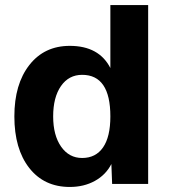

<svg xmlns="http://www.w3.org/2000/svg" viewBox="-20 -730 674 762"><path d="M257 12Q155 12 96 -63.5Q37 -139 37 -268Q37 -396 96.5 -472Q156 -548 257 -548Q373 -548 418 -460V-710H568V0H425L422 -79Q400 -36 356.5 -12Q313 12 257 12ZM306 -103Q360 -103 389 -145Q418 -187 418 -268Q418 -433 306 -433Q253 -433 222 -388.5Q191 -344 191 -268Q191 -193 222.5 -148Q254 -103 306 -103Z"/></svg>

Font: Txt Sans
Style: Bold
Weight: 700
Designer: Open Source
Foundry: XRLN
Version: Version 1.0